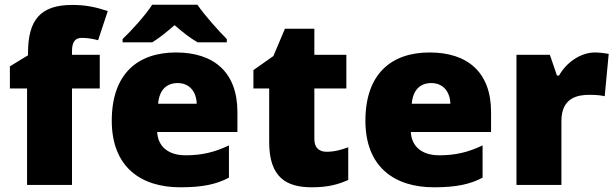

<svg xmlns="http://www.w3.org/2000/svg" viewBox="-20 -786 2618 816"><path d="M404 -410V-553H286V-568C286 -608 299 -625 328 -625C355 -625 378 -620 397 -615L438 -739C387 -756 344 -765 287 -765C153 -765 99 -703 99 -560V-551L22 -504V-410H95V0H286V-410Z M819 -766H627C597 -720 539 -656 501 -620V-606H627C662 -628 687 -649 722 -679C757 -649 785 -626 820 -606H944V-620C910 -654 850 -720 819 -766ZM728 -563C565 -563 455 -472 455 -273C455 -76 579 10 746 10C842 10 900 -3 953 -31V-168C892 -139 838 -126 769 -126C691 -126 651 -167 648 -225H989V-310C989 -479 889 -563 728 -563ZM735 -433C787 -433 815 -394 816 -345H652C657 -406 690 -433 735 -433Z M1368 -141C1335 -141 1316 -159 1316 -195V-410H1452V-553H1316V-664H1191L1142 -548L1057 -488V-410H1124V-182C1124 -32 1197 10 1305 10C1377 10 1418 -3 1460 -21V-160C1429 -149 1402 -141 1368 -141Z M1806 -563C1643 -563 1533 -472 1533 -273C1533 -76 1657 10 1824 10C1920 10 1978 -3 2031 -31V-168C1970 -139 1916 -126 1847 -126C1769 -126 1729 -167 1726 -225H2067V-310C2067 -479 1967 -563 1806 -563ZM1813 -433C1865 -433 1893 -394 1894 -345H1730C1735 -406 1768 -433 1813 -433Z M2509 -563C2446 -563 2386 -519 2356 -465H2347L2317 -553H2175V0H2366V-272C2366 -372 2437 -383 2485 -383C2520 -383 2537 -380 2550 -377L2567 -557C2556 -559 2530 -563 2509 -563Z"/></svg>

Font: Noto Sans Canadian Aboriginal Black
Style: Regular
Weight: 900
Designer: Monotype Design Team, Typotheque's Kevin King
Foundry: Monotype Imaging Inc.
Version: Version 2.004